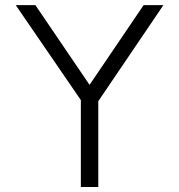

<svg xmlns="http://www.w3.org/2000/svg" viewBox="-20 -743 711 763"><path d="M301.3 0V-345.2L42.5 -722.7H120.6L335.9 -405.8L550.8 -722.7H629.4L370.6 -340.8V0Z"/></svg>

Font: Giphurs Light
Style: Regular
Weight: 300
Version: Version 0.920; ttfautohint (v1.8.4.7-5d5b)